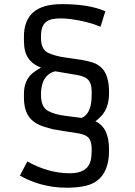

<svg xmlns="http://www.w3.org/2000/svg" viewBox="-20 -776 640 913"><path d="M93.8 -601.6Q93.8 -756.3 272 -756.3H278.8Q401.4 -756.3 481 -722.7L458 -648.9Q399.4 -673.8 317.4 -685.1Q292 -688.5 269.8 -688.5Q247.6 -688.5 229.5 -685.1Q211.4 -681.6 199.2 -671.9Q174.8 -653.3 174.8 -601.6V-597.7Q174.8 -540 209.5 -524.4Q244.1 -508.8 290 -502.7Q335.9 -496.6 365.5 -491.7Q395 -486.8 419.4 -479.2Q443.8 -471.7 461.4 -455.1Q498.5 -420.9 498.5 -338.4V-333Q498.5 -262.7 460.9 -223.6Q444.8 -206.5 433.6 -199.2Q498.5 -169.9 498.5 -65.9V-60.5Q498.5 89.4 374 110.4Q336.4 116.7 299.3 116.7Q262.2 116.7 231.2 112.1Q200.2 107.4 171.9 99.6Q118.2 84 74.7 59.1L109.9 -8.3Q210.4 47.9 312 47.9Q396.5 47.9 411.1 -12.7Q416 -32.7 416 -62.3Q416 -91.8 409.2 -107.9Q402.3 -124 386.2 -131.8Q370.1 -139.6 343.5 -143.3Q316.9 -147 276.9 -153.8L253.9 -157.7Q229 -160.6 206.5 -168.5Q149.4 -183.1 124 -212.9Q93.8 -247.6 93.8 -312V-329.1Q93.8 -398.4 140.6 -432.6Q152.8 -441.9 174.8 -454.6Q113.3 -478 99.1 -534.2Q93.8 -555.7 93.8 -584.5ZM242.7 -437Q174.8 -419.9 174.8 -325.2Q174.8 -266.1 209.5 -248Q242.2 -231 290 -225.3Q337.9 -219.7 368.2 -215.3Q407.7 -232.4 414.1 -293Q416 -311.5 416 -337.9Q416 -364.3 409.2 -381.1Q402.3 -397.9 386.2 -406.7Q370.1 -415.5 343.8 -419.9Z"/></svg>

Font: Armata
Style: Regular
Weight: 400
Designer: Viktoriya Grabowska
Foundry: Viktoriya Grabowska
Version: Version 1.003